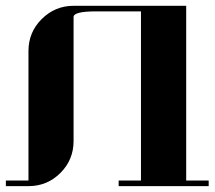

<svg xmlns="http://www.w3.org/2000/svg" viewBox="-20 -635 732 655"><path d="M0 0V-19H77.1V-460.9Q77.1 -524.9 122.1 -569.8Q167.5 -615.2 231 -615.2H615.2V-19H691.9V0H384.8V-19H460.9V-596.2H308.1Q231 -596.2 231 -577.1V-153.8Q231 -89.8 186 -44.9Q141.1 0 77.1 0Z"/></svg>

Font: Hjet
Style: Regular
Weight: 400
Designer: T. Christopher White
Version: Version 1.2